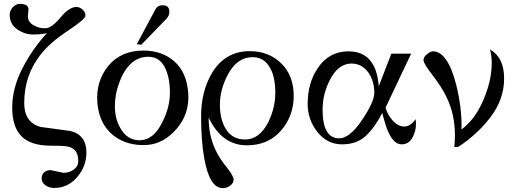

<svg xmlns="http://www.w3.org/2000/svg" viewBox="-20 -734 2653 991"><path d="M127 -685 124 -650Q124 -619 155 -603Q180 -588 213 -588Q246 -588 291.5 -643Q337 -698 374 -698Q392 -698 406.5 -684.5Q421 -671 421 -653Q421 -635 328.5 -574Q236 -513 187 -449Q105 -343 105 -202Q105 -103 188 -79L343 -58Q426 -38 426 54Q426 124 378.5 180Q331 236 260 236Q233 236 214 222Q195 208 195 187Q195 166 208.5 155Q222 144 241 144L307 158Q338 158 361 141Q384 124 384 97Q384 38 337 24Q319 18 243 18Q139 18 91 -30.5Q43 -79 43 -178.5Q43 -278 94.5 -379Q146 -480 222 -563Q195 -556 151 -556Q107 -556 68.5 -583Q30 -610 30 -658Q30 -679 46 -696.5Q62 -714 83 -714Q127 -714 127 -685Z M854 -674Q854 -652 840 -638L709 -503L686 -506L783 -687Q794 -707 819 -707Q854 -707 854 -674ZM720 -473Q817 -473 880.5 -416.5Q944 -360 951.5 -253.5Q959 -147 892 -69.5Q825 8 740 14Q638 21 565 -35Q491 -95 482.5 -204.5Q474 -314 539 -394Q605 -473 720 -473ZM818 -104Q857 -180 857 -255.5Q857 -331 833 -382Q805 -441 745 -441Q685 -441 643.5 -393Q602 -345 581 -259Q573 -219 573 -186Q573 -119 603 -70Q638 -10 700 -10Q773 -10 818 -104Z M1269 -470Q1367 -470 1431.5 -407Q1496 -344 1496 -239.5Q1496 -135 1430 -59.5Q1364 16 1254 16Q1125 16 1057 -127Q1057 -38 1090 35Q1110 81 1153 133Q1186 176 1186 193Q1186 210 1169 223.5Q1152 237 1130 237Q1061 237 1034 82Q1018 -7 1018 -134.5Q1018 -262 1074 -357Q1142 -470 1269 -470ZM1365 -104Q1401 -178 1401 -255Q1401 -332 1377 -378Q1346 -439 1284 -439Q1203 -439 1155 -347Q1115 -271 1115 -193Q1115 -115 1148 -64.5Q1181 -14 1245 -14Q1319 -14 1365 -104Z M2127 -95Q2127 -57 2110 -26Q2091 11 2052.5 11Q2014 11 1985 -51Q1973 -74 1953 -151Q1914 -75 1867.5 -32Q1821 11 1745 11Q1669 11 1618.5 -52.5Q1568 -116 1568 -198Q1568 -304 1619 -381Q1677 -469 1779 -469Q1921 -469 1935 -289L2000 -457H2102L1970 -178Q1981 -140 2008 -110.5Q2035 -81 2067 -81Q2099 -81 2125 -119Q2127 -105 2127 -95ZM1912 -254Q1912 -313 1884 -356Q1849 -406 1795 -406Q1724 -406 1681 -318Q1645 -246 1645 -168Q1645 -20 1731 -20Q1785 -20 1848.5 -114.5Q1912 -209 1912 -254Z M2509 -479Q2582 -437 2582 -329.5Q2582 -222 2512.5 -130.5Q2443 -39 2344 25H2325Q2328 -5 2328 -36Q2328 -143 2286 -230Q2262 -282 2214 -344Q2166 -406 2166 -423Q2166 -440 2184 -454.5Q2202 -469 2214 -469Q2290 -469 2334 -299Q2365 -176 2362 -66Q2431 -116 2474.5 -217Q2518 -318 2518 -408Q2518 -446 2509 -479Z"/></svg>

Font: GFS Didot
Style: Regular
Weight: 400
Designer: Takis Katsoulidis and George D. Matthiopoulos
Foundry: Takis Katsoulidis and George D. Matthiopoulos
Version: Version 1.0